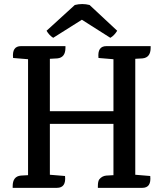

<svg xmlns="http://www.w3.org/2000/svg" viewBox="-20 -904 786 924"><path d="M665 0H451V-8Q451 -32 458 -41Q471 -57 491 -59L526 -61V-308H220V-63L293 -57Q299 0 254 0H41V-8Q41 -55 80 -59L115 -61V-619L43 -625Q37 -682 81 -682H295V-674Q295 -627 256 -623L220 -621V-369H526V-619L454 -625Q448 -682 492 -682H705V-674Q705 -627 666 -623L631 -621V-63L703 -57Q709 0 665 0ZM374 -809 236 -722Q217 -734 204 -756L340 -880Q376 -889 411 -880L544 -756Q530 -733 511 -722Z"/></svg>

Font: Karma SemiBold
Style: Regular
Weight: 600
Designer: Joana Correia
Foundry: Indian Type Foundry
Version: Version 1.202;PS 1.0;hotconv 1.0.78;makeotf.lib2.5.61930; tt